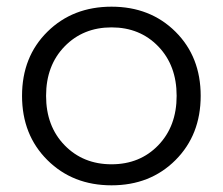

<svg xmlns="http://www.w3.org/2000/svg" viewBox="-20 -550 667 575"><path d="M505.5 -70.5Q430 5 314 5Q198 5 122 -70.5Q46 -146 46 -263Q46 -380 122 -455Q198 -530 314 -530Q430 -530 505.5 -455Q581 -380 581 -263Q581 -146 505.5 -70.5ZM173.5 -411Q118 -354 118 -263Q118 -172 173.5 -115Q229 -58 314 -58Q399 -58 454 -115Q509 -172 509 -263Q509 -354 454 -411Q399 -468 314 -468Q229 -468 173.5 -411Z"/></svg>

Font: Belfius21
Style: Regular
Weight: 400
Designer: Montserrat's base design by Julieta Ulanovsky, modified by Coast SPRL for Belfius Bank NV.
Foundry: Montserrat's base design by Julieta Ulanovsky, modified by Coast SPRL for Belfius Bank NV.
Version: Version 2.000;FEAKit 1.0